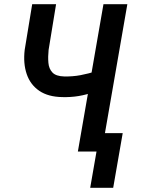

<svg xmlns="http://www.w3.org/2000/svg" viewBox="-20 -731 691 926"><path d="M135.3 -710.9H250.5L214.4 -490.2Q210.9 -457 213.4 -428.2Q215.8 -399.4 232.9 -381.3Q250 -363.3 289.1 -362.3Q308.6 -361.8 328.4 -363.3Q348.1 -364.7 367.9 -368.4Q387.7 -372.1 406.7 -377Q425.8 -381.8 444.3 -388.2L434.6 -288.6Q416.5 -281.2 397.5 -276.1Q378.4 -271 358.9 -267.8Q339.4 -264.6 319.8 -263.4Q300.3 -262.2 281.2 -262.7Q212.4 -263.7 169.4 -293Q126.5 -322.3 108.9 -373.5Q91.3 -424.8 99.1 -490.7ZM479 -710.9H594.2L470.7 0H355.5ZM571.8 -88.9 525.9 174.8H415L460.9 -88.9Z"/></svg>

Font: Roboto Condensed Medium
Style: Italic
Weight: 500
Italic angle: -12°
Designer: Christian Robertson
Foundry: Google
Version: Version 3.0; 2020